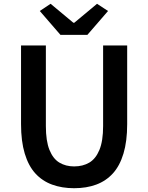

<svg xmlns="http://www.w3.org/2000/svg" viewBox="-20 -979 780 1013"><path d="M371 14Q307 14 255 -5Q203 -24 166.5 -64Q130 -104 110.5 -169Q91 -234 91 -324V-739H222V-314Q222 -235 241 -188Q260 -141 293.5 -121Q327 -101 371 -101Q417 -101 451 -121Q485 -141 504.5 -188Q524 -235 524 -314V-739H651V-324Q651 -234 631.5 -169Q612 -104 575.5 -64Q539 -24 487.5 -5Q436 14 371 14ZM299 -795 190 -921 247 -959 367 -859H372L492 -959L550 -921L441 -795Z"/></svg>

Font: Noto Sans JP SemiBold
Style: Regular
Weight: 600
Designer: Ryoko NISHIZUKA  (kana, bopomofo & ideographs); Paul D. Hunt (Latin, Greek & Cyrillic); Sandoll Communications , Soo-you
Foundry: Adobe
Version: Version 2.004-H2;hotconv 1.0.118;makeotfexe 2.5.65603